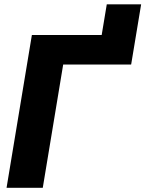

<svg xmlns="http://www.w3.org/2000/svg" viewBox="-20 -894 692 914"><path d="M440.9 -587.9 488.3 -873.5H651.9L604.5 -587.9ZM627 -727.5 604 -586.9H280.8L183.6 0H11.2L131.8 -727.5Z"/></svg>

Font: Inter ExtraBold
Style: Italic
Weight: 800
Italic angle: -9.3988°
Designer: Rasmus Andersson
Foundry: rsms
Version: Version 4.001;git-66647c0bb